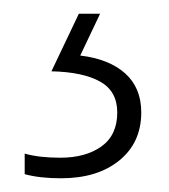

<svg xmlns="http://www.w3.org/2000/svg" viewBox="-20 -20 247 280"><path d="M186 144Q186 188 154 214Q122 240 69 240Q38 240 16 234V204Q37 210 68 210Q105 210 128 193.5Q151 177 151 144Q151 113 126 99Q101 85 55 84L95 0H126L97 61Q139 66 162.5 87Q186 108 186 144Z"/></svg>

Font: Noto Sans Arabic UI SmCn XLt
Style: Regular
Weight: 200
Width: 4
Designer: Monotype Design Team, Nadine Chahine and Nizar Qandah
Foundry: Monotype Imaging Inc.
Version: Version 2.010; ttfautohint (v1.8.4.7-5d5b)